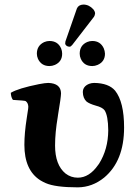

<svg xmlns="http://www.w3.org/2000/svg" viewBox="-20 -804 590 834"><path d="M341.8 -784.2Q366.7 -784.2 385.3 -763.7Q392.6 -754.4 393.1 -746.1Q392.1 -736.8 388.2 -731L293.9 -608.9Q287.6 -601.6 283.2 -601.1Q269 -601.1 263.7 -611.8Q263.2 -613.8 263.2 -615.2Q263.7 -621.1 264.2 -624L314 -767.1Q320.8 -783.2 341.8 -784.2ZM326.2 -570.8Q326.2 -607.4 358.9 -621.6Q369.6 -626 380.9 -626Q416 -626 430.7 -594.2Q435.5 -582.5 436 -570.8Q436 -536.1 403.8 -522Q392.1 -517.1 380.9 -517.1Q345.2 -517.1 331.1 -548.3Q326.2 -559.1 326.2 -570.8ZM140.1 -570.8Q140.1 -606 171.9 -621.1Q183.6 -626 194.8 -626Q231.4 -626 245.6 -593.3Q250 -582.5 250 -570.8Q250 -536.1 218.3 -522Q206.5 -517.1 194.8 -517.1Q159.7 -517.1 145 -548.3Q140.1 -559.6 140.1 -570.8ZM519 -250Q519 -105 432.6 -32.7Q380.9 9.3 317.9 9.8Q220.2 9.8 178.2 -8.8Q166 -14.2 154.8 -21Q85.9 -64.9 85.9 -174.8Q85.9 -225.6 96.2 -291Q97.7 -301.8 100.1 -316.9Q103 -333 103 -340.8Q102.1 -357.9 90.8 -365.2Q85.9 -367.2 36.1 -370.1Q27.8 -381.3 26.9 -400.9Q59.1 -420.4 149.4 -438.5Q176.8 -443.8 189.9 -443.8Q244.1 -441.9 245.1 -398.9Q245.1 -382.3 231.9 -303.7Q231.4 -299.8 231 -296.9Q219.2 -228 219.2 -171.9Q219.2 -87.4 264.6 -50.3Q288.1 -32.2 317.9 -32.2Q367.7 -32.2 406.2 -87.4Q408.7 -90.8 410.2 -92.8Q449.7 -155.8 450.2 -237.8Q449.7 -301.8 434.1 -325.2Q424.3 -337.9 396 -345.2Q368.7 -353 356 -362.8Q340.3 -377.4 339.8 -403.8Q339.8 -428.7 367.2 -439.9Q377.9 -443.8 389.2 -443.8Q452.1 -442.9 480 -410.2Q519 -361.3 519 -250Z"/></svg>

Font: Linux Libertine O
Style: Bold
Weight: 700
Designer: Philipp H. Poll
Foundry: Philipp H. Poll
Version: Version 5.0.0